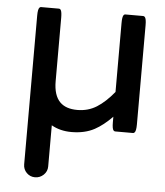

<svg xmlns="http://www.w3.org/2000/svg" viewBox="-52 -543 693 808"><g transform="rotate(5 295.0 -139.0)"><path d="M75.7 168.9V-459Q75.7 -487.3 82.5 -493.7Q85 -496.6 88.9 -496.6H164.1Q169.9 -496.6 172.9 -490.7Q177.2 -482.4 177.2 -459V-191.4Q177.2 -131.3 205.1 -103.5Q230 -78.6 278.3 -78.6Q323.7 -78.6 359.9 -101.3Q396 -124 432.1 -168V-459Q432.1 -483.9 437 -491.7Q439.9 -496.6 445.3 -496.6H520.5Q524.4 -496.1 526.9 -493.7Q533.7 -487.3 533.7 -459V-40Q533.7 -11.7 526.9 -5.4Q524.4 -2.4 520.5 -2.4H445.3Q441.4 -2.4 438.5 -5.4Q432.1 -11.7 432.1 -40V-63.5Q395 -25.4 358.9 -5.9Q317.9 16.1 261.7 16.1Q213.9 16.1 177.2 -4.9V168.9Q177.2 189.9 161.9 204.6Q146.5 219.2 125.7 219.2Q105 219.2 90.3 204.6Q75.7 189.9 75.7 168.9Z"/></g></svg>

Font: YuPearl-Medium
Style: Medium
Weight: 500
Designer: Max Yao
Foundry: Max-Everyday
Version: Version 1.011; ttfautohint (v1.8.3)